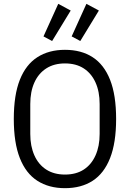

<svg xmlns="http://www.w3.org/2000/svg" viewBox="-20 -970 678 1002"><path d="M319 12Q235 12 175 -26.5Q115 -65 83.5 -145Q52 -225 52 -349Q52 -474 83.5 -553.5Q115 -633 175 -671.5Q235 -710 319 -710Q404 -710 463.5 -671.5Q523 -633 554.5 -553.5Q586 -474 586 -349Q586 -225 554.5 -145Q523 -65 463.5 -26.5Q404 12 319 12ZM319 -59Q377 -59 417 -85Q457 -111 478.5 -159Q500 -207 500 -271V-427Q500 -492 478.5 -539.5Q457 -587 417 -613Q377 -639 319 -639Q262 -639 221.5 -613Q181 -587 159.5 -539.5Q138 -492 138 -427V-271Q138 -207 159.5 -159Q181 -111 221.5 -85Q262 -59 319 -59ZM349 -915 252 -756 207 -780 284 -950ZM496 -915 399 -756 354 -780 431 -950Z"/></svg>

Font: IBM Plex Sans Condensed
Style: Regular
Weight: 400
Width: 3
Designer: Mike Abbink, Paul van der Laan, Pieter van Rosmalen
Foundry: Bold Monday
Version: Version 3.201